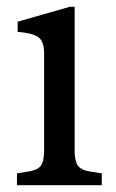

<svg xmlns="http://www.w3.org/2000/svg" viewBox="-20 -546 342 566"><path d="M30 0V-35L55 -39Q89 -43 99.5 -56.5Q110 -70 110 -101V-390Q110 -425 92 -437Q74 -449 32 -452V-482L186 -526H200V-101Q200 -70 210.5 -56.5Q221 -43 254 -39L280 -35V0Z"/></svg>

Font: Hedvig Letters Serif 18pt
Style: Regular
Weight: 400
Designer: Alexander Örn & Tor Weibull
Foundry: Kanon Foundry
Version: Version 1.000